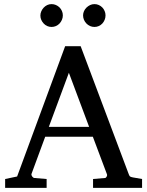

<svg xmlns="http://www.w3.org/2000/svg" viewBox="-20 -911 714 931"><path d="M314 -558.1 216.8 -295.9H412.1ZM431.2 0V-43L488.8 -47.9Q493.7 -47.9 497.1 -54.4Q500.5 -61 499 -64.9L430.2 -248H199.2L132.8 -67.9Q131.8 -64.9 132.8 -61.5Q133.8 -58.1 136.2 -54.9Q138.7 -51.8 141.6 -49.8Q144.5 -47.9 147 -47.9L206.1 -43V0H4.9V-43L63 -55.2L295.9 -687H371.1L603 -69.8Q606.4 -59.6 609.6 -56.2Q612.8 -52.7 624 -50.8L668.9 -43V0ZM284.7 -836.4Q284.7 -825.2 280.3 -814.9Q275.9 -804.7 268.6 -796.9Q261.2 -789.1 251.2 -784.7Q241.2 -780.3 230 -780.3Q218.8 -780.3 209 -784.7Q199.2 -789.1 191.9 -796.9Q184.6 -804.7 180.2 -814.5Q175.8 -824.2 175.8 -835.4Q175.8 -846.2 180.2 -856.2Q184.6 -866.2 191.9 -874Q199.2 -881.8 209 -886.5Q218.8 -891.1 230 -891.1Q241.2 -891.1 251.2 -886.7Q261.2 -882.3 268.6 -875Q275.9 -867.7 280.3 -857.7Q284.7 -847.7 284.7 -836.4ZM491.7 -836.4Q491.7 -825.2 487.5 -814.9Q483.4 -804.7 476.1 -796.9Q468.8 -789.1 459 -784.7Q449.2 -780.3 438 -780.3Q426.8 -780.3 416.7 -784.7Q406.7 -789.1 399.2 -796.9Q391.6 -804.7 387.2 -814.9Q382.8 -825.2 382.8 -836.4Q382.8 -846.7 387.2 -856.7Q391.6 -866.7 399.4 -874.3Q407.2 -881.8 417 -886.5Q426.8 -891.1 438 -891.1Q449.2 -891.1 459 -886.7Q468.8 -882.3 476.1 -874.8Q483.4 -867.2 487.5 -857.2Q491.7 -847.2 491.7 -836.4Z"/></svg>

Font: BabelStone Ogham Special
Style: Regular
Weight: 400
Designer: Andrew West
Foundry: BabelStone
Version: Version 1.02 March 14, 2022